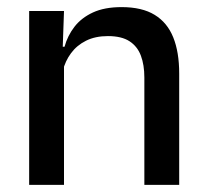

<svg xmlns="http://www.w3.org/2000/svg" viewBox="-20 -520 580 540"><path d="M386 0V-302Q386 -337.5 376.2 -363.5Q366.5 -389.5 344.2 -404Q322 -418.5 283.5 -418.5Q248 -418.5 222 -405.5Q196 -392.5 179.8 -370.5Q163.5 -348.5 156.5 -320.5L140.5 -388.5H161.5Q170 -419.5 189.5 -444.8Q209 -470 241.5 -485Q274 -500 322 -500Q379.5 -500 415 -478.2Q450.5 -456.5 467.2 -415Q484 -373.5 484 -313V0ZM62 0V-489H160L156 -374.5L160 -368.5V0Z"/></svg>

Font: Anek Gujarati Medium
Style: Regular
Weight: 500
Designer: Mrunmayee Ghaisas (Gujarati), Yesha Goshar (Latin)
Foundry: Ek Type
Version: Version 1.003